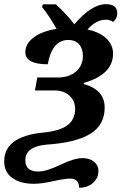

<svg xmlns="http://www.w3.org/2000/svg" viewBox="-60 -681 595 917"><path d="M106.9 -249 118.2 -311H216.8Q270.5 -311 303.2 -339.4Q335.9 -367.7 335.9 -414.1Q335.9 -448.7 317.6 -469.5Q299.3 -490.2 266.1 -490.2Q189 -490.2 168 -374Q61 -374 61 -432.1Q61 -472.2 101.3 -502.4Q141.6 -532.7 210 -543Q177.2 -602.1 141.1 -647L144 -660.2H207Q262.7 -608.4 294.9 -564.9Q377.4 -661.1 445.8 -661.1Q500 -661.1 500 -617.2Q500 -592.3 480 -576.2Q465.3 -586.9 445.8 -586.9Q398.9 -586.9 357.9 -540Q418 -527.3 449 -496.3Q480 -465.3 480 -424.8Q480 -325.2 340.8 -285.2L339.8 -279.8Q439.9 -252.4 439.9 -167Q439.9 -84 371.1 -41.7Q302.2 0.5 162.1 9.8Q61 19 61 85Q61 138.2 123 138.2Q161.6 138.2 228 106Q294.4 74.2 334 74.2Q368.7 74.2 389.4 91.6Q410.2 108.9 410.2 134.8Q410.2 168.9 384.3 192.4Q358.4 215.8 317.9 215.8Q317.9 171.9 274.9 171.9Q250.5 171.9 194.3 184.1Q138.2 196.8 102.1 196.8Q37.6 196.8 -1.2 168.9Q-40 141.1 -40 89.8Q-40 -29.8 147 -47.9Q225.6 -55.7 262.2 -82.8Q298.8 -109.9 298.8 -162.1Q298.8 -198.7 272 -223.9Q245.1 -249 200.2 -249Z"/></svg>

Font: Droid Serif
Style: Bold Italic
Weight: 700
Italic angle: -12°
Designer: Monotype Design team
Foundry: Monotype Imaging Inc.
Version: Version 1.03